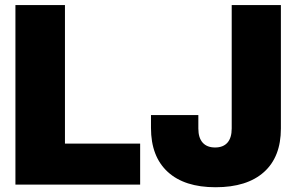

<svg xmlns="http://www.w3.org/2000/svg" viewBox="-20 -748 1201 778"><path d="M42.5 0V-727.5H243.2V-166H547.9V0ZM853.5 10.7Q727.5 10.7 659.7 -51.5Q591.8 -113.8 591.8 -229.5V-281.7H783.7V-227.1Q783.7 -189.5 801.3 -169.9Q818.8 -150.4 851.6 -150.4Q884.3 -150.4 901.6 -169.9Q918.9 -189.5 918.9 -227.5V-727.5H1118.2V-227.1Q1118.2 -112.3 1049.6 -50.8Q981 10.7 853.5 10.7Z"/></svg>

Font: Inter 24pt Black
Style: Regular
Weight: 900
Designer: Rasmus Andersson
Foundry: rsms
Version: Version 4.001;git-66647c0bb